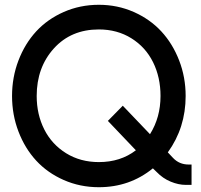

<svg xmlns="http://www.w3.org/2000/svg" viewBox="-20 -780 847 810"><path d="M788.1 -85.9V0H764.2Q732.9 0 700 -13.7Q667 -27.3 641.1 -54.2L625 -69.8Q527.3 9.8 397 9.8Q317.9 9.8 249 -20.5Q180.2 -50.8 132.6 -102.5Q85 -154.3 57.9 -225.1Q30.8 -295.9 30.8 -375Q30.8 -454.1 57.9 -524.9Q85 -595.7 132.6 -647.5Q180.2 -699.2 249 -729.5Q317.9 -759.8 397 -759.8Q475.6 -759.8 544.2 -729.5Q612.8 -699.2 660.6 -647.5Q708.5 -595.7 735.8 -524.9Q763.2 -454.1 763.2 -375Q763.2 -241.2 688 -137.2L710 -113.8Q736.3 -85.9 775.9 -85.9ZM397 -96.2Q488.3 -96.2 553.2 -146L435.1 -270L498 -334L612.8 -213.9Q657.2 -284.7 657.2 -375Q657.2 -454.1 625.7 -517.6Q594.2 -581.1 534.4 -618.4Q474.6 -655.8 397 -655.8Q279.8 -655.8 207.3 -575.7Q134.8 -495.6 134.8 -375Q134.8 -297.4 166.7 -234.1Q198.7 -170.9 259 -133.5Q319.3 -96.2 397 -96.2Z"/></svg>

Font: Oakes Grotesk Medium
Style: Regular
Weight: 500
Designer: Samuel Oakes
Foundry: Samuel Oakes
Version: Version 1.000;PS 001.000;hotconv 1.0.88;makeotf.lib2.5.64775